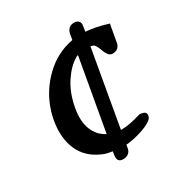

<svg xmlns="http://www.w3.org/2000/svg" viewBox="-147 -655 760 810"><g transform="rotate(-30 233.0 -250.5)"><path d="M252 5H250L265 -7L260 21Q257 36 246.5 43.5Q236 51 222 51Q206 51 200 42.5Q194 34 196 20L199 0Q187 -2 175.5 -4.5Q164 -7 153 -12Q87 -40 61 -98.5Q35 -157 49 -238Q56 -276 71.5 -312Q87 -348 110 -378.5Q133 -409 162.5 -434Q192 -459 227 -474Q254 -486 286 -492L291 -521Q294 -535 303.5 -543.5Q313 -552 328 -552Q343 -552 350.5 -543.5Q358 -535 355 -521L351 -495Q372 -493 397.5 -488.5Q423 -484 458 -473L443 -389Q441 -375 431.5 -366Q422 -357 406 -357Q393 -357 385 -367.5Q377 -378 372 -393Q370 -398 368 -403.5Q366 -409 363 -414Q358 -423 354 -426Q344 -430 339 -431L274 -61H280Q317 -61 374 -79Q386 -79 396.5 -74Q407 -69 404 -54Q402 -42 385 -31.5Q368 -21 344.5 -13Q321 -5 295.5 0Q270 5 252 5ZM213 -76 275 -426Q273 -424 270 -423.5Q267 -423 265 -421Q229 -401 197 -353Q165 -305 153 -238Q142 -178 158.5 -136.5Q175 -95 213 -76Z"/></g></svg>

Font: Jura
Style: Bold Italic
Weight: 700
Designer: Ed Merritt
Foundry: Ten by Twenty
Version: Version 1.007